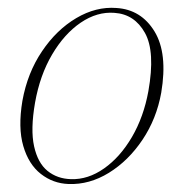

<svg xmlns="http://www.w3.org/2000/svg" viewBox="-20 -465 472 493"><path d="M279 -444.5Q342.5 -440.5 376.8 -384.2Q411 -328 394 -227Q382 -160 345.8 -106Q309.5 -52 259.5 -21.2Q209.5 9.5 156 7.5Q116 6 84.8 -18.5Q53.5 -43 39.8 -90Q26 -137 37.5 -206Q50.5 -278 87.8 -333.2Q125 -388.5 175.8 -418.5Q226.5 -448.5 279 -444.5ZM162 -5Q206 -3.5 247.2 -32.5Q288.5 -61.5 318.8 -113.2Q349 -165 361 -231Q379 -332.5 352.2 -380.5Q325.5 -428.5 274 -432Q229.5 -435.5 187.2 -406.8Q145 -378 113.8 -325Q82.5 -272 70 -201.5Q58 -132.5 67.5 -89.5Q77 -46.5 102 -26.2Q127 -6 162 -5Z"/></svg>

Font: Fraunces 72pt S000 Thin
Style: Italic
Weight: 100
Italic angle: -16°
Version: Version 1.000; ttfautohint (v1.8.3)